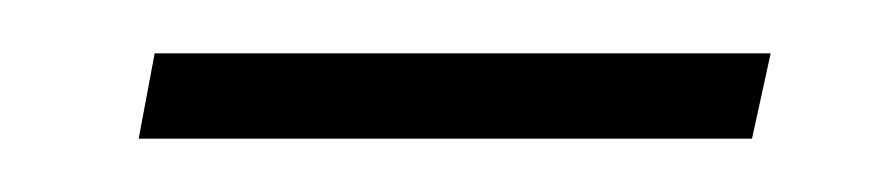

<svg xmlns="http://www.w3.org/2000/svg" viewBox="-20 -280 333 72"><path d="M38 -260H269L262 -228H32Z"/></svg>

Font: Grenze ExtraLight
Style: Italic
Weight: 275
Italic angle: -10°
Designer: Renata Polastri
Foundry: Omnibus-Type
Version: Version 1.002; ttfautohint (v1.8)